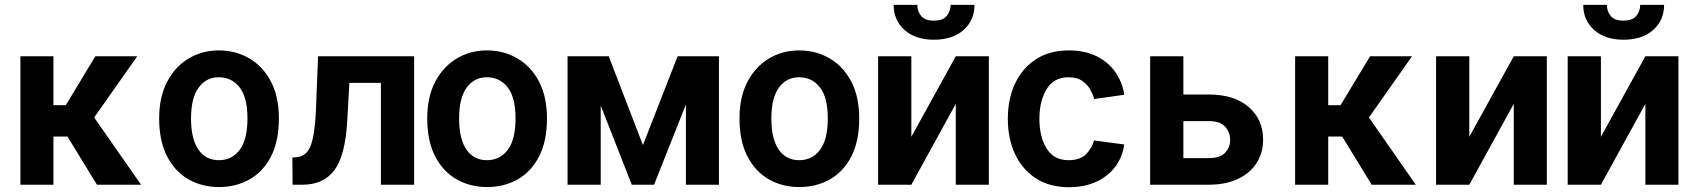

<svg xmlns="http://www.w3.org/2000/svg" viewBox="-20 -760 6969 790"><path d="M378.9 0 257.5 -198.2H199.9V0H63.9V-528.4H199.9V-327.1H250.7L372.2 -528.4H544.7L367.5 -276.6L560.4 0Z M881 9.6Q810.7 9.6 755 -22.5Q699.2 -54.7 667.1 -117.5Q634.9 -180.4 634.9 -272.7Q634.9 -361.2 667.8 -423.7Q700.6 -486.2 756.4 -519.4Q812.1 -552.6 880.3 -552.6Q948.9 -552.6 1005 -520.2Q1061.1 -487.9 1094.3 -425.4Q1127.5 -362.9 1127.5 -272.7Q1127.5 -179.3 1095.2 -116.5Q1062.9 -53.6 1007.1 -22Q951.3 9.6 881 9.6ZM880.3 -100.9Q934.3 -100.9 966.3 -143.5Q998.2 -186.1 998.2 -272.7Q998.2 -359.4 965.7 -400.7Q933.2 -442.1 880.3 -442.1Q828.1 -442.1 797.1 -399.3Q766 -356.5 766 -272.7Q766 -188.9 796 -144.9Q826 -100.9 880.3 -100.9Z M1288.7 -528.4H1683.9V0H1547.2V-419H1417.6L1408.7 -262.4Q1400.6 -118.6 1355.5 -59.3Q1310.4 0 1225.1 0H1183.9L1182.9 -111.9L1201 -113.3Q1241.8 -117.2 1258.5 -161Q1275.2 -204.9 1279.8 -304Z M1984 9.6Q1913.7 9.6 1858 -22.5Q1802.2 -54.7 1770.1 -117.5Q1737.9 -180.4 1737.9 -272.7Q1737.9 -361.2 1770.8 -423.7Q1803.6 -486.2 1859.4 -519.4Q1915.1 -552.6 1983.3 -552.6Q2051.8 -552.6 2108 -520.2Q2164.1 -487.9 2197.3 -425.4Q2230.5 -362.9 2230.5 -272.7Q2230.5 -179.3 2198.2 -116.5Q2165.8 -53.6 2110.1 -22Q2054.3 9.6 1984 9.6ZM1983.3 -100.9Q2037.3 -100.9 2069.2 -143.5Q2101.2 -186.1 2101.2 -272.7Q2101.2 -359.4 2068.7 -400.7Q2036.2 -442.1 1983.3 -442.1Q1931.1 -442.1 1900 -399.3Q1869 -356.5 1869 -272.7Q1869 -188.9 1899 -144.9Q1929 -100.9 1983.3 -100.9Z M2625.4 -163 2768.1 -528.4H2938.2V0H2802.2V-329.9L2671.2 0H2579.5L2451.7 -325.6V0H2315.3V-528.4H2484.7Z M3268.8 9.6Q3198.5 9.6 3142.8 -22.5Q3087 -54.7 3054.9 -117.5Q3022.7 -180.4 3022.7 -272.7Q3022.7 -361.2 3055.6 -423.7Q3088.4 -486.2 3144.2 -519.4Q3199.9 -552.6 3268.1 -552.6Q3336.6 -552.6 3392.8 -520.2Q3448.9 -487.9 3482.1 -425.4Q3515.3 -362.9 3515.3 -272.7Q3515.3 -179.3 3483 -116.5Q3450.6 -53.6 3394.9 -22Q3339.1 9.6 3268.8 9.6ZM3268.1 -100.9Q3322.1 -100.9 3354 -143.5Q3386 -186.1 3386 -272.7Q3386 -359.4 3353.5 -400.7Q3321 -442.1 3268.1 -442.1Q3215.9 -442.1 3184.8 -399.3Q3153.8 -356.5 3153.8 -272.7Q3153.8 -188.9 3183.8 -144.9Q3213.8 -100.9 3268.1 -100.9Z M3729.8 -197.1 3912.6 -528.4H4048.7V0H3912.6V-332.7L3729.8 0H3593V-528.4H3729.8ZM3891.3 -740.1H3989.7Q3989.7 -676.8 3944.8 -636.7Q3899.9 -596.6 3822.4 -596.6Q3746.4 -596.6 3701.7 -636.7Q3657 -676.8 3657 -740.1H3754.3Q3754.3 -714.5 3769.7 -694.8Q3785.2 -675.1 3822.4 -675.1Q3859.7 -675.1 3875.5 -694.8Q3891.3 -714.5 3891.3 -740.1Z M4605.8 -370 4482.2 -352.6Q4478.3 -368.3 4467.2 -389.4Q4456 -410.5 4434.1 -426.3Q4412.3 -442.1 4376.1 -442.1Q4315.7 -442.1 4286.2 -392.9Q4256.7 -343.8 4256.7 -271.7Q4256.7 -196.7 4286.6 -148.8Q4316.4 -100.9 4376.4 -100.9Q4425.1 -100.9 4449.4 -126.4Q4473.7 -152 4481.5 -182.2L4605.8 -165.5Q4594.5 -85.6 4533 -37.6Q4471.6 10.3 4378.2 10.3Q4299 10.3 4242.7 -25.9Q4186.4 -62.1 4156.6 -125.7Q4126.8 -189.3 4126.8 -271.7Q4126.8 -353 4156.6 -416.4Q4186.4 -479.8 4242.5 -516.2Q4298.7 -552.6 4377.5 -552.6Q4444.6 -552.6 4492.9 -528.2Q4541.2 -503.9 4569.8 -462.5Q4598.4 -421.2 4605.8 -370Z M5177.2 -185.4Q5177.2 -131.7 5150.7 -89.8Q5124.3 -47.9 5074 -24Q5023.8 0 4953.1 0H4712.4V-528.4H4849.1V-371.1H4953.1Q5059.3 -371.1 5118.3 -319.4Q5177.2 -267.8 5177.2 -185.4ZM4849.1 -109.4H4953.1Q5000.7 -109.4 5021.1 -131.9Q5041.5 -154.5 5041.5 -183.9Q5041.5 -215.2 5021.1 -238.5Q5000.7 -261.7 4953.1 -261.7H4849.1Z M5623.9 0 5502.5 -198.2H5445V0H5308.9V-528.4H5445V-327.1H5495.7L5617.2 -528.4H5789.8L5612.6 -276.6L5805.4 0Z M6025.6 -197.1 6208.5 -528.4H6344.5V0H6208.5V-332.7L6025.6 0H5888.8V-528.4H6025.6Z M6567.1 -197.1 6750 -528.4H6886V0H6750V-332.7L6567.1 0H6430.4V-528.4H6567.1ZM6728.7 -740.1H6827.1Q6827.1 -676.8 6782.1 -636.7Q6737.2 -596.6 6659.8 -596.6Q6583.8 -596.6 6539.1 -636.7Q6494.3 -676.8 6494.3 -740.1H6591.6Q6591.6 -714.5 6607.1 -694.8Q6622.5 -675.1 6659.8 -675.1Q6697.1 -675.1 6712.9 -694.8Q6728.7 -714.5 6728.7 -740.1Z"/></svg>

Font: Interface
Style: Bold
Weight: 700
Designer: Rasmus Andersson
Foundry: rsms
Version: Version 1.8